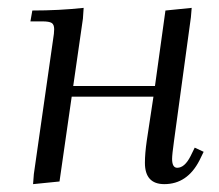

<svg xmlns="http://www.w3.org/2000/svg" viewBox="-20 -466 562 493"><path d="M58.1 -411.1 63 -439Q131.8 -439 194.8 -445.8L192.9 -418L168 -245.1H377.9L404.8 -439L472.2 -445.8L470.2 -421.9L426.8 -104Q421.9 -68.8 421.9 -58.1Q421.9 -35.2 435.1 -35.2Q454.1 -35.2 469.2 -64.9L480 -86.9L502.9 -76.2L492.2 -54.2Q460.9 6.8 401.9 6.8Q352.1 6.8 352.1 -47.9Q352.1 -71.8 356.9 -105L374 -217.8H164.1L132.8 0L64.9 6.8L66.9 -19L116.2 -363.8Q119.1 -380.9 119.1 -391.1Q119.1 -402.8 112.8 -407Q106.4 -411.1 88.9 -411.1Z"/></svg>

Font: Dihjauti
Style: Italic
Weight: 400
Italic angle: -9°
Designer: T. Christopher White
Version: Version 3.0.0